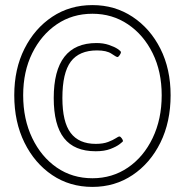

<svg xmlns="http://www.w3.org/2000/svg" viewBox="-20 -731 706 754"><path d="M343 3Q254 3 185 -43.5Q116 -90 76 -171Q36 -252 36 -357Q36 -460 76 -539.5Q116 -619 185 -665Q254 -711 343 -711Q431 -711 500.5 -665Q570 -619 610 -539.5Q650 -460 650 -357Q650 -252 610 -171Q570 -90 500.5 -43.5Q431 3 343 3ZM343 -31Q421 -31 482.5 -73Q544 -115 579.5 -189Q615 -263 615 -357Q615 -450 579.5 -522Q544 -594 482.5 -635.5Q421 -677 343 -677Q264 -677 203 -635.5Q142 -594 106.5 -522Q71 -450 71 -357Q71 -263 106.5 -189Q142 -115 203 -73Q264 -31 343 -31ZM356 -137Q272 -137 231.5 -188.5Q191 -240 191 -346Q191 -562 359 -562Q386 -562 408 -554.5Q430 -547 442.5 -538.5Q455 -530 455 -526Q455 -522 450 -514.5Q445 -507 441 -507Q437 -507 418 -520Q399 -533 361 -533Q291 -533 258 -489Q225 -445 225 -346Q225 -252 257.5 -209Q290 -166 356 -166Q385 -166 404.5 -173.5Q424 -181 434.5 -188Q445 -195 449 -195Q453 -195 458 -188Q463 -181 463 -177Q463 -175 450 -165Q437 -155 413.5 -146Q390 -137 356 -137Z"/></svg>

Font: Asap Semi Condensed Semi Condensed Thin
Style: Italic
Weight: 100
Width: 4
Italic angle: -6°
Designer: Pablo Cosgaya
Foundry: Omnibus-Type
Version: Version 3.001; ttfautohint (v1.8.4.7-5d5b)